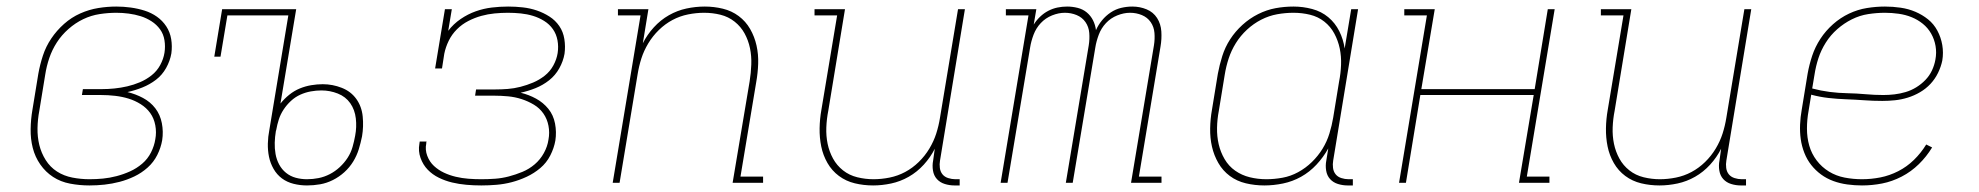

<svg xmlns="http://www.w3.org/2000/svg" viewBox="-20 -558 6040 586"><path d="M253 8Q223 8 194 2.5Q165 -3 142 -18Q119 -33 103 -56Q87 -79 80 -106.5Q73 -134 73.5 -164Q74 -194 79 -223L97 -333Q102 -361 111 -388.5Q120 -416 136.5 -440.5Q153 -465 175.5 -485Q198 -505 225 -517Q252 -529 280 -533.5Q308 -538 335 -538Q357 -538 379 -535Q401 -532 421.5 -525.5Q442 -519 459 -507Q476 -495 487.5 -477.5Q499 -460 502.5 -438.5Q506 -417 503 -395Q499 -372 487 -350.5Q475 -329 456 -314.5Q437 -300 414.5 -291Q392 -282 369 -277Q394 -271 416.5 -259Q439 -247 454 -227.5Q469 -208 474 -182Q479 -156 475 -130Q471 -107 460 -85Q449 -63 430.5 -46.5Q412 -30 390 -19.5Q368 -9 345 -3Q322 3 299 5.5Q276 8 253 8ZM253 -11Q274 -11 294.5 -13Q315 -15 336 -20.5Q357 -26 377 -35Q397 -44 414 -58.5Q431 -73 441 -93Q451 -113 454 -133Q458 -154 454 -175.5Q450 -197 438.5 -213Q427 -229 409.5 -240Q392 -251 372.5 -257Q353 -263 331.5 -265.5Q310 -268 288 -268H230L233 -286H291Q310 -286 329.5 -288Q349 -290 368.5 -294.5Q388 -299 407 -307Q426 -315 442.5 -328Q459 -341 469 -359.5Q479 -378 482 -397Q485 -416 482 -435Q479 -454 468.5 -468.5Q458 -483 442.5 -493Q427 -503 409.5 -508.5Q392 -514 373 -516.5Q354 -519 335 -519Q310 -519 284 -515Q258 -511 234 -499.5Q210 -488 189 -469.5Q168 -451 153.5 -428.5Q139 -406 130.5 -381Q122 -356 118 -330L100 -220Q95 -194 94.5 -167Q94 -140 100 -115.5Q106 -91 119.5 -69.5Q133 -48 154 -34.5Q175 -21 201 -16Q227 -11 253 -11Z M917 8Q896 8 876 3Q856 -2 840.5 -13.5Q825 -25 815 -42.5Q805 -60 801 -79.5Q797 -99 797.5 -120Q798 -141 802 -161L860 -511H674L653 -385H634L658 -530H884L836 -242Q848 -257 863 -269Q878 -281 895 -288Q912 -295 930 -298Q948 -301 965 -301Q995 -301 1023 -290Q1051 -279 1067.5 -256Q1084 -233 1087 -202.5Q1090 -172 1085 -142Q1081 -122 1075 -102.5Q1069 -83 1058 -65Q1047 -47 1031 -32.5Q1015 -18 996 -8.5Q977 1 957 4.5Q937 8 917 8ZM917 -11Q935 -11 952.5 -14.5Q970 -18 986.5 -26.5Q1003 -35 1017 -48Q1031 -61 1041 -76.5Q1051 -92 1056 -109.5Q1061 -127 1064 -144Q1069 -170 1066 -196.5Q1063 -223 1049 -243Q1035 -263 1011 -272.5Q987 -282 961 -282Q945 -282 928.5 -279Q912 -276 896.5 -269Q881 -262 868 -250Q855 -238 845.5 -223.5Q836 -209 831 -193.5Q826 -178 823 -161L822 -158Q819 -140 818.5 -122.5Q818 -105 821 -88Q824 -71 832 -56Q840 -41 853 -30.5Q866 -20 882.5 -15.5Q899 -11 917 -11Z M1449 8Q1426 8 1403.5 6Q1381 4 1360 -1Q1339 -6 1319.5 -15.5Q1300 -25 1285.5 -40Q1271 -55 1263.5 -76Q1256 -97 1260 -119Q1260 -121 1260.5 -122.5Q1261 -124 1261 -126H1282Q1281 -124 1281 -123Q1281 -122 1281 -120Q1277 -101 1284 -82.5Q1291 -64 1304.5 -51.5Q1318 -39 1335 -31Q1352 -23 1371 -18.5Q1390 -14 1409.5 -12.5Q1429 -11 1449 -11Q1470 -11 1491 -12.5Q1512 -14 1533 -19.5Q1554 -25 1574.5 -33.5Q1595 -42 1612 -56.5Q1629 -71 1640 -91Q1651 -111 1654 -132Q1658 -153 1654 -174Q1650 -195 1638.5 -211.5Q1627 -228 1609.5 -238.5Q1592 -249 1572 -255.5Q1552 -262 1530.5 -264Q1509 -266 1488 -266H1430L1433 -285H1491Q1510 -285 1529.5 -286.5Q1549 -288 1568.5 -293Q1588 -298 1607 -306Q1626 -314 1642.5 -327Q1659 -340 1669 -358.5Q1679 -377 1682 -396Q1685 -416 1681.5 -435Q1678 -454 1667.5 -469Q1657 -484 1641 -494Q1625 -504 1607 -509.5Q1589 -515 1569.5 -517Q1550 -519 1530 -519Q1510 -519 1489.5 -517Q1469 -515 1449 -509.5Q1429 -504 1409.5 -494Q1390 -484 1374.5 -468.5Q1359 -453 1349.5 -433.5Q1340 -414 1336 -394L1329 -349H1308L1338 -530H1359L1348 -464Q1364 -485 1386 -500Q1408 -515 1432 -523.5Q1456 -532 1481 -535Q1506 -538 1531 -538Q1553 -538 1575.5 -535.5Q1598 -533 1618.5 -526Q1639 -519 1657 -507.5Q1675 -496 1687 -478.5Q1699 -461 1702.5 -438.5Q1706 -416 1703 -394Q1699 -371 1687 -349.5Q1675 -328 1656 -313Q1637 -298 1614.5 -289Q1592 -280 1569 -275Q1594 -269 1616 -257Q1638 -245 1653.5 -226Q1669 -207 1674 -181Q1679 -155 1675 -129Q1671 -106 1659.5 -83.5Q1648 -61 1629 -45Q1610 -29 1587.5 -18.5Q1565 -8 1542 -2Q1519 4 1495.5 6Q1472 8 1449 8Z M1850 0 1935 -511H1866V-530H1959L1942 -426Q1955 -452 1975.5 -474.5Q1996 -497 2021.5 -511.5Q2047 -526 2075 -532Q2103 -538 2131 -538Q2159 -538 2186 -531.5Q2213 -525 2234.5 -509Q2256 -493 2269.5 -469.5Q2283 -446 2289 -419Q2295 -392 2294 -363.5Q2293 -335 2288 -307L2240 -19H2309V0H2216L2268 -310Q2272 -335 2273 -361Q2274 -387 2269 -411Q2264 -435 2252.5 -456Q2241 -477 2222 -492Q2203 -507 2179 -513Q2155 -519 2129 -519Q2105 -519 2080 -514Q2055 -509 2032.5 -497Q2010 -485 1991 -466.5Q1972 -448 1958.5 -425.5Q1945 -403 1937.5 -379.5Q1930 -356 1926 -331L1871 0Z M2645 8Q2616 8 2589 1.5Q2562 -5 2540.5 -21Q2519 -37 2505.5 -60.5Q2492 -84 2486.5 -111Q2481 -138 2481.5 -166.5Q2482 -195 2487 -223L2535 -511H2466V-530H2559L2508 -220Q2503 -195 2502 -169Q2501 -143 2506 -119Q2511 -95 2522.5 -74Q2534 -53 2553 -38Q2572 -23 2596.5 -17Q2621 -11 2646 -11Q2670 -11 2695 -16Q2720 -21 2742.5 -33Q2765 -45 2784 -63.5Q2803 -82 2816.5 -104.5Q2830 -127 2837.5 -150.5Q2845 -174 2849 -199L2904 -530H2925L2849 -68Q2847 -57 2848.5 -45.5Q2850 -34 2856.5 -26Q2863 -18 2874 -14.5Q2885 -11 2896 -11H2909V8H2893Q2878 8 2863.5 3.5Q2849 -1 2839.5 -11.5Q2830 -22 2827.5 -37.5Q2825 -53 2828 -68L2833 -104Q2820 -78 2799.5 -55.5Q2779 -33 2753.5 -18.5Q2728 -4 2700 2Q2672 8 2645 8Z M3034 0 3119 -511H3050V-530H3143L3135 -483Q3143 -496 3154.5 -507Q3166 -518 3179.5 -525Q3193 -532 3207.5 -535Q3222 -538 3237 -538Q3253 -538 3269 -534Q3285 -530 3297 -520Q3309 -510 3316 -496Q3323 -482 3325 -466Q3332 -482 3343.5 -496Q3355 -510 3370 -520Q3385 -530 3402 -534Q3419 -538 3436 -538Q3459 -538 3479.5 -529.5Q3500 -521 3511.5 -503Q3523 -485 3524.5 -462Q3526 -439 3522 -416L3456 -19H3525V0H3432L3502 -420Q3505 -439 3503.5 -457.5Q3502 -476 3492 -490.5Q3482 -505 3465 -512Q3448 -519 3429 -519Q3410 -519 3390 -511Q3370 -503 3355.5 -487.5Q3341 -472 3333.5 -452Q3326 -432 3323 -413L3254 0H3233L3303 -420Q3306 -439 3304.5 -457.5Q3303 -476 3293 -490.5Q3283 -505 3266 -512Q3249 -519 3230 -519Q3211 -519 3191 -511Q3171 -503 3156.5 -487.5Q3142 -472 3134.5 -452Q3127 -432 3124 -413L3055 0Z M3839 8Q3810 8 3782.5 1.5Q3755 -5 3733.5 -21Q3712 -37 3698.5 -60.5Q3685 -84 3679 -110.5Q3673 -137 3673.5 -166Q3674 -195 3679 -223L3697 -333Q3702 -360 3710.5 -387Q3719 -414 3734.5 -438Q3750 -462 3772 -482Q3794 -502 3820 -515Q3846 -528 3873 -533Q3900 -538 3928 -538Q3957 -538 3985 -530.5Q4013 -523 4034 -505.5Q4055 -488 4067.5 -463Q4080 -438 4084 -410L4104 -530H4125L4049 -68Q4047 -57 4048.5 -45.5Q4050 -34 4056.5 -26Q4063 -18 4074 -14.5Q4085 -11 4096 -11H4109V8H4093Q4078 8 4063.5 3.5Q4049 -1 4039.5 -11.5Q4030 -22 4027.5 -37.5Q4025 -53 4028 -68L4034 -105Q4019 -78 3998 -55.5Q3977 -33 3951 -18.5Q3925 -4 3896 2Q3867 8 3839 8ZM3845 -11Q3869 -11 3894 -15.5Q3919 -20 3942 -32.5Q3965 -45 3984 -63.5Q4003 -82 4016.5 -104Q4030 -126 4037.5 -150.5Q4045 -175 4049 -199L4067 -309Q4072 -334 4073 -360Q4074 -386 4069 -410Q4064 -434 4052.5 -455.5Q4041 -477 4022 -492Q4003 -507 3978.5 -513Q3954 -519 3928 -519Q3903 -519 3878 -514.5Q3853 -510 3829.5 -498Q3806 -486 3786 -467.5Q3766 -449 3752 -426.5Q3738 -404 3730 -379.5Q3722 -355 3718 -330L3700 -220Q3695 -194 3694.5 -168Q3694 -142 3699.5 -118Q3705 -94 3717.5 -72.5Q3730 -51 3750 -37Q3770 -23 3794.5 -17Q3819 -11 3845 -11Z M4250 0 4335 -511H4266V-530H4359L4318 -286H4664L4704 -530H4725L4640 -19H4709V0H4616L4661 -268H4315L4271 0Z M5045 8Q5016 8 4989 1.5Q4962 -5 4940.5 -21Q4919 -37 4905.5 -60.5Q4892 -84 4886.5 -111Q4881 -138 4881.5 -166.5Q4882 -195 4887 -223L4935 -511H4866V-530H4959L4908 -220Q4903 -195 4902 -169Q4901 -143 4906 -119Q4911 -95 4922.5 -74Q4934 -53 4953 -38Q4972 -23 4996.5 -17Q5021 -11 5046 -11Q5070 -11 5095 -16Q5120 -21 5142.5 -33Q5165 -45 5184 -63.5Q5203 -82 5216.5 -104.5Q5230 -127 5237.5 -150.5Q5245 -174 5249 -199L5304 -530H5325L5249 -68Q5247 -57 5248.5 -45.5Q5250 -34 5256.5 -26Q5263 -18 5274 -14.5Q5285 -11 5296 -11H5309V8H5293Q5278 8 5263.5 3.5Q5249 -1 5239.5 -11.5Q5230 -22 5227.5 -37.5Q5225 -53 5228 -68L5233 -104Q5220 -78 5199.5 -55.5Q5179 -33 5153.5 -18.5Q5128 -4 5100 2Q5072 8 5045 8Z M5663 8Q5641 8 5618.5 5Q5596 2 5575.5 -5.5Q5555 -13 5538 -25.5Q5521 -38 5508 -54.5Q5495 -71 5487 -91.5Q5479 -112 5476 -133.5Q5473 -155 5474 -178Q5475 -201 5479 -223L5497 -333Q5502 -361 5511 -388Q5520 -415 5536 -439.5Q5552 -464 5574.5 -484Q5597 -504 5623.5 -516.5Q5650 -529 5678 -533.5Q5706 -538 5733 -538Q5757 -538 5781 -534.5Q5805 -531 5826 -522Q5847 -513 5864.5 -499Q5882 -485 5893 -464.5Q5904 -444 5908 -420.5Q5912 -397 5908 -373Q5904 -354 5895 -335.5Q5886 -317 5872 -302Q5858 -287 5840 -276.5Q5822 -266 5802.5 -260Q5783 -254 5763.5 -252Q5744 -250 5725 -250Q5697 -250 5669.5 -252Q5642 -254 5614.5 -255Q5587 -256 5560.5 -259Q5534 -262 5508 -269L5500 -220Q5495 -193 5495 -165.5Q5495 -138 5502 -113.5Q5509 -89 5524.5 -68.5Q5540 -48 5562 -34.5Q5584 -21 5610 -16Q5636 -11 5663 -11Q5691 -11 5719 -16.5Q5747 -22 5773.5 -35.5Q5800 -49 5821.5 -70Q5843 -91 5859 -117L5877 -108Q5860 -80 5836.5 -57Q5813 -34 5784 -19Q5755 -4 5724.5 2Q5694 8 5663 8ZM5728 -268Q5745 -268 5762 -270Q5779 -272 5796 -277Q5813 -282 5828.5 -291.5Q5844 -301 5856.5 -314Q5869 -327 5876.5 -343Q5884 -359 5887 -376Q5891 -397 5887.5 -417.5Q5884 -438 5874 -455.5Q5864 -473 5848.5 -485.5Q5833 -498 5814.5 -505.5Q5796 -513 5775 -516Q5754 -519 5733 -519Q5708 -519 5682 -515Q5656 -511 5632 -499Q5608 -487 5587.5 -469Q5567 -451 5552.5 -428Q5538 -405 5530 -380.5Q5522 -356 5518 -330L5511 -288Q5537 -281 5564 -277.5Q5591 -274 5618.5 -273.5Q5646 -273 5673.5 -270.5Q5701 -268 5728 -268Z"/></svg>

Font: Iosevka Curly Slab ThEx
Style: Italic
Weight: 100
Width: 7
Italic angle: -9°
Monospace: yes
Designer: Belleve Invis
Foundry: Belleve Invis
Version: Version 11.1.0; ttfautohint (v1.8.3)